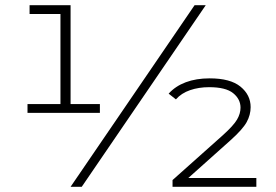

<svg xmlns="http://www.w3.org/2000/svg" viewBox="-20 -720 1065 740"><path d="M86 -285V-319H236L213 -295V-684L230 -666H94V-700H252V-295L229 -319H365V-285ZM252 0 730 -700H773L295 0ZM645 0V-26L839 -199Q880 -236 893.5 -259Q907 -282 907 -305Q907 -338 878.5 -361Q850 -384 786 -384Q746 -384 712.5 -372.5Q679 -361 658 -337L630 -359Q656 -388 696 -403Q736 -418 788 -418Q868 -418 907 -386Q946 -354 946 -307Q946 -277 930.5 -249Q915 -221 868 -179L689 -19L674 -34H968V0Z"/></svg>

Font: Montserrat Thin Light
Style: Regular
Weight: 300
Version: Version 9.000